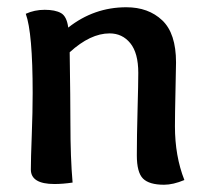

<svg xmlns="http://www.w3.org/2000/svg" viewBox="-20 -505 572 529"><path d="M168 -429Q239 -485 328 -485Q389 -485 427 -449Q465 -413 465 -333Q465 -322 463.5 -255Q462 -188 462 -157Q462 -75 488 -9Q457 4 432 4Q391 4 374 -13Q357 -30 357 -77Q357 -129 359 -202.5Q361 -276 361 -304Q361 -359 339 -386Q317 -413 282 -413Q229 -413 172 -361Q174 -227 174 -166Q174 -70 180 -2Q153 2 130 2Q65 2 65 -38Q65 -67 67.5 -132Q70 -197 70 -249Q70 -415 51 -467Q75 -478 103 -478Q132 -478 148 -469Q164 -460 168 -429Z"/></svg>

Font: Overlock
Style: Bold
Weight: 700
Designer: Dario Muhafara
Foundry: Dario Manuel Muhafara
Version: Version 1.001